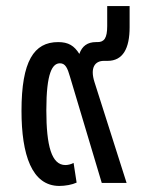

<svg xmlns="http://www.w3.org/2000/svg" viewBox="-20 -604 466 634"><path d="M233 -1 223 -66C214 -61 203 -59 196 -59C150 -59 133 -123 133 -240C133 -364 153 -395 178 -395C196 -395 203 -379 211 -351L316 0H398L292 -333C277 -380 293 -403 323 -403H335C386 -403 408 -444 408 -514V-584H334V-518C334 -478 324 -465 302 -465H297C269 -465 251 -452 242 -426C225 -453 206 -465 172 -465C92 -465 51 -402 51 -238C51 -93 85 10 176 10C195 10 218 6 233 -1Z"/></svg>

Font: Noto Sans Thai UI Condensed
Style: Regular
Weight: 400
Width: 3
Designer: Monotype Design Team
Foundry: Monotype Imaging Inc.
Version: Version 1.901